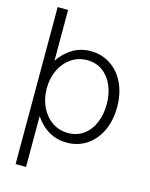

<svg xmlns="http://www.w3.org/2000/svg" viewBox="-140 -851 904 1154"><g transform="rotate(15 311.5 -274.5)"><path d="M72 214V-763H137V-447Q174 -501 223.5 -530Q273 -559 333 -559Q403 -559 458 -522.5Q513 -486 543 -421.5Q573 -357 573 -275Q573 -192 543 -127.5Q513 -63 458.5 -26.5Q404 10 333 10Q274 10 224 -18.5Q174 -47 137 -102V214ZM508 -275Q508 -339 486 -390.5Q464 -442 423 -471.5Q382 -501 327 -501Q272 -501 228.5 -471.5Q185 -442 160 -390.5Q135 -339 135 -275Q135 -211 160 -159Q185 -107 228.5 -77.5Q272 -48 327 -48Q382 -48 423 -77.5Q464 -107 486 -158.5Q508 -210 508 -275Z"/></g></svg>

Font: Open Sauce One Light
Style: Regular
Weight: 300
Designer: Alfredo Marco Pradil
Foundry: Creative Sauce Fz LLC
Version: Version 1.477